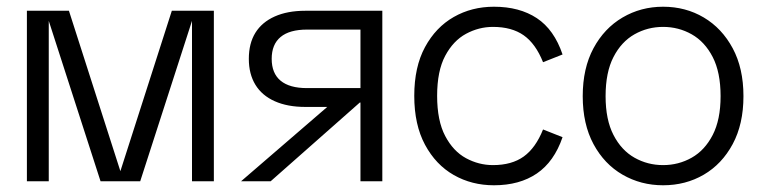

<svg xmlns="http://www.w3.org/2000/svg" viewBox="-20 -539 2266 571"><path d="M60 0V-507H185L338 -30L491 -507H616V0H551V-477L397 0H279L125 -477V0Z M1052 0V-234H1005V-221H888Q835 -221 797 -238Q759 -255 739.5 -287Q720 -319 720 -364Q720 -410 739.5 -441.5Q759 -473 797 -490Q835 -507 888 -507H1117V0ZM697 0 995 -257H1076L785 0ZM893 -277H1052V-451H893Q841 -451 814.5 -429Q788 -407 788 -364Q788 -321 814.5 -299Q841 -277 893 -277Z M1449 12Q1383 12 1329.5 -18.5Q1276 -49 1244 -108.5Q1212 -168 1212 -254Q1212 -340 1244 -399Q1276 -458 1329.5 -488.5Q1383 -519 1449 -519Q1525 -519 1576.5 -485Q1628 -451 1653 -377L1595 -354Q1573 -409 1537.5 -434Q1502 -459 1446 -459Q1404 -459 1366 -438.5Q1328 -418 1304 -373Q1280 -328 1280 -254Q1280 -180 1304 -134.5Q1328 -89 1366 -68.5Q1404 -48 1446 -48Q1502 -48 1537.5 -73.5Q1573 -99 1595 -154L1653 -131Q1628 -58 1576.5 -23Q1525 12 1449 12Z M1952 12Q1886 12 1831.5 -19.5Q1777 -51 1745 -110.5Q1713 -170 1713 -253Q1713 -336 1745 -395.5Q1777 -455 1831.5 -487Q1886 -519 1952 -519Q2019 -519 2073 -487Q2127 -455 2159 -395.5Q2191 -336 2191 -253Q2191 -170 2159 -110.5Q2127 -51 2073 -19.5Q2019 12 1952 12ZM1952 -48Q1998 -48 2037 -70Q2076 -92 2099.5 -137.5Q2123 -183 2123 -253Q2123 -324 2099.5 -369.5Q2076 -415 2037 -437Q1998 -459 1952 -459Q1906 -459 1867 -437Q1828 -415 1804.5 -369.5Q1781 -324 1781 -253Q1781 -183 1804.5 -137.5Q1828 -92 1867 -70Q1906 -48 1952 -48Z"/></svg>

Font: TikTok Sans Light
Style: Regular
Weight: 300
Version: Version 4.000